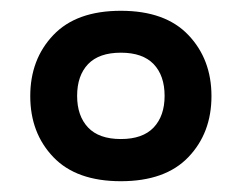

<svg xmlns="http://www.w3.org/2000/svg" viewBox="-20 -751 448 356"><path d="M204.1 -415Q121.6 -415 78.9 -459.7Q36.1 -504.4 36.1 -572.8Q36.1 -641.1 78.9 -686Q121.6 -731 204.1 -731Q286.6 -731 329.3 -686Q372.1 -641.1 372.1 -572.8Q372.1 -504.4 329.3 -459.7Q286.6 -415 204.1 -415ZM204.1 -493.2Q244.6 -493.2 264.9 -514.6Q285.2 -536.1 285.2 -573.2Q285.2 -610.8 264.9 -632.1Q244.6 -653.3 204.1 -653.3Q163.6 -653.3 143.3 -632.1Q123 -610.8 123 -573.2Q123 -536.1 143.3 -514.6Q163.6 -493.2 204.1 -493.2Z"/></svg>

Font: Monda SemiBold
Style: Regular
Weight: 600
Designer: Vernon Adams
Foundry: Vernon Adams
Version: Version 2.200